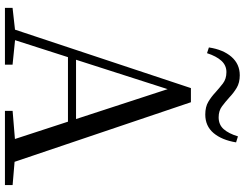

<svg xmlns="http://www.w3.org/2000/svg" viewBox="-124 -842 967 758"><g transform="rotate(90 359.0 -463.5)"><path d="M167.8 -805.2Q176.2 -861.4 204.8 -894.3Q233.4 -927.1 277.6 -927.1Q307 -927.1 327.5 -914.8Q348 -902.4 364.8 -886.2Q383 -869.9 400.5 -856.8Q418.1 -843.7 443.7 -843.7Q472.7 -843.7 490.3 -863.5Q507.9 -883.4 518.9 -919.9L542.6 -912.5Q533.3 -856.1 505.7 -823.5Q478 -790.9 432.7 -790.9Q402.4 -790.9 382.4 -802.9Q362.4 -814.9 346.1 -830.3Q327.9 -846.6 310 -860.5Q292 -874.4 265 -874.4Q238.6 -874.4 220.4 -854.5Q202.2 -834.5 190.4 -797.8ZM11.6 0V-30.1L110.1 -41.1H127.5L235.7 -30.1V0ZM84.4 0 328.3 -734.2H384.1L632.2 0H542.1L321.9 -674.6H342.1L338.3 -660.6L126.3 0ZM192.4 -248.8 195.9 -280.7H500.1L503.6 -248.8ZM418.3 0V-30.3L551.9 -41.3H580.7L711.1 -30.3V0Z"/></g></svg>

Font: Noto Serif SC
Style: Regular
Weight: 200
Designer: Ryoko NISHIZUKA 西塚涼子 (kana & ideographs); Frank Grießhammer (Latin, Greek & Cyrillic); Wenlong ZHANG 张文龙 (bopomofo); San
Foundry: Adobe
Version: Version 2.001;hotconv 1.1.0;makeotfexe 2.6.0